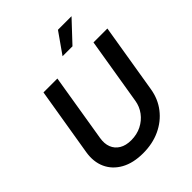

<svg xmlns="http://www.w3.org/2000/svg" viewBox="-262 -1094 1250 1250"><g transform="rotate(-45 363.5 -468.5)"><path d="M317.4 11.7Q226.6 11.7 164.3 -22.9Q102.1 -57.6 74.7 -117.9Q47.4 -178.2 60.1 -255.9L138.2 -727.5H266.1L189 -257.8Q181.2 -211.4 194.8 -176.8Q208.5 -142.1 241 -122.6Q273.4 -103 322.3 -103Q375 -103 417.5 -124.5Q460 -146 487.5 -182.9Q515.1 -219.7 522.5 -266.1L598.6 -727.5H726.6L647.5 -247.6Q634.8 -169.9 589.6 -111.6Q544.4 -53.2 474.6 -20.8Q404.8 11.7 317.4 11.7ZM392.6 -806.2 493.2 -949.2H618.2L483.9 -806.2Z"/></g></svg>

Font: Inter 28pt SemiBold
Style: Italic
Weight: 600
Italic angle: -9.3988°
Designer: Rasmus Andersson
Foundry: rsms
Version: Version 4.001;git-66647c0bb